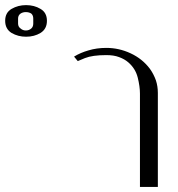

<svg xmlns="http://www.w3.org/2000/svg" viewBox="-281 -734 700 754"><path d="M-178.7 -713.9Q-210 -713.9 -235.4 -699.2Q-260.7 -684.6 -260.7 -652.3Q-260.7 -620.1 -235.4 -604.5Q-210 -589.8 -178.7 -589.8Q-146.5 -589.8 -122.1 -604.5Q-96.7 -620.1 -96.7 -652.3Q-96.7 -684.6 -122.1 -699.2Q-146.5 -713.9 -178.7 -713.9ZM-150.4 -641.6Q-150.4 -628.9 -158.2 -622.1Q-167 -614.3 -179.7 -614.3Q-191.4 -614.3 -200.2 -622.1Q-210 -628.9 -210 -641.6Q-210 -648.4 -210 -661.1Q-210 -673.8 -200.2 -680.7Q-191.4 -686.5 -179.7 -686.5Q-167 -686.5 -158.2 -680.7Q-150.4 -673.8 -150.4 -661.1Q-150.4 -654.3 -150.4 -641.6ZM24.4 -494.1Q24.4 -494.1 52.7 -505.9Q82 -517.6 136.7 -517.6Q166 -517.6 186.5 -509.8Q208 -502 222.7 -489.3Q251 -464.8 259.8 -429.7Q268.6 -394.5 268.6 -366.2Q268.6 -244.1 268.6 0Q273.4 0 286.1 0Q299.8 0 338.9 0Q338.9 -91.8 338.9 -366.2Q338.9 -367.2 338.9 -369.1Q338.9 -395.5 331.1 -418.9Q322.3 -443.4 307.6 -463.9Q278.3 -502.9 232.4 -524.4Q186.5 -545.9 136.7 -545.9Q98.6 -545.9 66.4 -536.1Q35.2 -527.3 9.8 -511.7Q14.6 -505.9 24.4 -494.1Z"/></svg>

Font: BSRU BANSOMDEJ
Style: Regular
Weight: 400
Designer: Wisit Potiwat
Version: Version 1.000;PS 002.000;hotconv 1.0.70;makeotf.lib2.5.58329